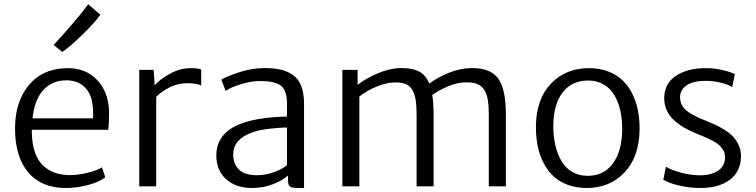

<svg xmlns="http://www.w3.org/2000/svg" viewBox="-20 -890 3609 917"><path d="M277.3 -642.1 236.3 -675.3Q350.1 -799.3 401.4 -869.6L459 -819.8Q434.6 -783.7 372.8 -723.6Q311 -663.6 277.3 -642.1ZM294.4 7.8Q177.7 7.8 114.7 -66.9Q51.8 -141.6 51.8 -275.9Q51.8 -404.3 117.9 -483.6Q184.1 -563 301.3 -564.5Q389.2 -565.4 443.8 -508.1Q498.5 -450.7 501 -355.5Q501 -290.5 496.6 -270H131.8Q131.8 -256.8 132.3 -250.5Q133.8 -198.2 147.9 -159.7Q162.1 -121.1 187 -98.1Q211.9 -75.2 243.7 -64.5Q275.4 -53.7 315.4 -53.7Q353 -53.7 398.9 -64.9Q444.8 -76.2 466.8 -90.8L482.9 -43.5Q455.6 -21 401.4 -6.6Q347.2 7.8 294.4 7.8ZM296.4 -506.3Q231.4 -506.3 188.5 -461.7Q145.5 -417 135.3 -324.7H424.3Q427.2 -378.4 416.5 -417.7Q405.8 -457 375.5 -481.7Q345.2 -506.3 296.4 -506.3Z M645 0V-556.2H713.9L718.8 -481.9Q739.7 -508.8 789.6 -536.6Q839.4 -564.5 888.7 -564.5Q925.8 -564.5 940.9 -558.1V-481.4Q919.4 -492.7 874 -492.7Q829.6 -492.7 790.3 -472.9Q751 -453.1 726.1 -427.7V0Z M1432.1 7.8H1398.4Q1374.5 7.8 1365 1Q1355.5 -5.9 1355.5 -31.2V-51.8Q1329.1 -27.8 1283.2 -10Q1237.3 7.8 1182.6 7.8Q1107.4 7.8 1060.3 -33.9Q1013.2 -75.7 1013.2 -147Q1013.2 -255.9 1133.3 -300.3Q1178.2 -316.9 1238.8 -325Q1299.3 -333 1350.6 -333V-397.5Q1350.6 -423.8 1345 -442.9Q1339.4 -461.9 1329.3 -473.4Q1319.3 -484.9 1302.2 -491.5Q1285.2 -498 1266.4 -500.5Q1247.6 -502.9 1220.7 -502.9Q1180.2 -502.9 1130.6 -487.8Q1081.1 -472.7 1057.6 -455.6L1037.1 -509.3Q1060.1 -524.4 1121.6 -544.7Q1183.1 -564.9 1242.2 -564.9Q1287.6 -564.9 1320.1 -557.6Q1352.5 -550.3 1378.9 -532Q1405.3 -513.7 1418.7 -479.2Q1432.1 -444.8 1432.1 -394ZM1206.5 -53.2Q1252.9 -53.2 1295.2 -70.3Q1337.4 -87.4 1350.6 -101.6V-280.8Q1312 -280.8 1261 -274.4Q1210 -268.1 1178.2 -254.9Q1093.8 -222.7 1093.8 -153.3Q1093.8 -106.9 1121.3 -80.1Q1148.9 -53.2 1206.5 -53.2Z M1615.2 0V-556.2H1688V-484.9Q1725.1 -514.2 1782.7 -539.1Q1840.3 -564 1892.6 -564.9Q1947.3 -565.9 1980.5 -548.8Q2013.7 -531.7 2030.3 -490.7Q2067.9 -519.5 2123 -542Q2178.2 -564.5 2232.4 -564.9Q2321.3 -565.9 2358.6 -516.1Q2396 -466.3 2396 -343.3V0H2314.5V-339.4Q2314.5 -381.8 2310.5 -408.7Q2306.6 -435.5 2294.9 -457.3Q2283.2 -479 2260.5 -488.3Q2237.8 -497.6 2201.7 -496.6Q2164.6 -496.1 2121.8 -478.5Q2079.1 -460.9 2044.4 -436.5Q2050.8 -399.9 2050.8 -345.7V0H1969.7V-340.3Q1969.7 -384.8 1965.3 -412.6Q1960.9 -440.4 1949 -460.9Q1937 -481.4 1915.5 -489.5Q1894 -497.6 1859.9 -496.1Q1822.8 -494.6 1776.1 -475.3Q1729.5 -456.1 1696.3 -428.7V0Z M2782.2 7.8Q2731 7.8 2689.5 -8.1Q2647.9 -23.9 2620.1 -51.3Q2592.3 -78.6 2573.7 -116.5Q2555.2 -154.3 2547.1 -197.3Q2539.1 -240.2 2539.6 -288.6Q2541.5 -418.5 2612.3 -491.5Q2683.1 -564.5 2793 -564.5Q2843.8 -564.5 2884.8 -548.8Q2925.8 -533.2 2953.6 -506.3Q2981.4 -479.5 3000 -442.1Q3018.6 -404.8 3026.9 -361.8Q3035.2 -318.8 3034.7 -270.5Q3032.7 -140.6 2962.6 -66.4Q2892.6 7.8 2782.2 7.8ZM2784.2 -50.3Q2863.3 -49.3 2907.2 -109.1Q2951.2 -168.9 2951.7 -273.9Q2951.7 -322.8 2942.1 -364Q2932.6 -405.3 2913.3 -437Q2894 -468.8 2862.8 -486.8Q2831.5 -504.9 2791 -505.4Q2711.9 -506.3 2667.5 -449Q2623 -391.6 2622.6 -287.6Q2622.6 -238.8 2632.1 -197Q2641.6 -155.3 2660.6 -122.1Q2679.7 -88.9 2711.4 -69.8Q2743.2 -50.8 2784.2 -50.3Z M3147.9 -32.2 3160.6 -93.8Q3179.7 -80.6 3227.3 -66.9Q3274.9 -53.2 3321.3 -52.7Q3376.5 -52.7 3409.7 -75Q3442.9 -97.2 3442.9 -139.2Q3442.9 -149.9 3440.2 -159.4Q3437.5 -168.9 3431.2 -177.5Q3424.8 -186 3418.9 -192.9Q3413.1 -199.7 3401.4 -207Q3389.6 -214.4 3381.8 -218.8Q3374 -223.1 3358.6 -230Q3343.3 -236.8 3335.4 -240.2Q3327.6 -243.7 3310.1 -250.5Q3274.9 -264.6 3248.8 -279.8Q3222.7 -294.9 3199.5 -315.7Q3176.3 -336.4 3164.1 -363.8Q3151.9 -391.1 3152.3 -423.8Q3153.8 -492.2 3208.7 -528.1Q3263.7 -564 3346.7 -564.5Q3390.6 -564.9 3431.2 -555.4Q3471.7 -545.9 3489.7 -535.6L3476.6 -473.6Q3460.9 -485.4 3424.8 -494.6Q3388.7 -503.9 3349.6 -503.9Q3291.5 -503.9 3260.3 -483.2Q3229 -462.4 3228 -428.2Q3227.5 -387.7 3257.6 -362.8Q3287.6 -337.9 3349.6 -314Q3376.5 -303.2 3395.8 -294.4Q3415 -285.6 3440.2 -270Q3465.3 -254.4 3481 -237.8Q3496.6 -221.2 3507.8 -197Q3519 -172.9 3519 -145Q3519 -72.8 3467 -32.5Q3415 7.8 3325.2 7.8Q3273.4 7.8 3223.4 -3.9Q3173.3 -15.6 3147.9 -32.2Z"/></svg>

Font: HaufeMerriweatherSansLt
Style: Regular
Weight: 300
Designer: Eben Sorkin
Foundry: Eben Sorkin
Version: Version 1.56